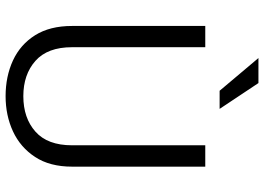

<svg xmlns="http://www.w3.org/2000/svg" viewBox="-150 -793 953 693"><g transform="rotate(90 326.5 -446.5)"><path d="M504.4 -710.9H581.5V-230Q581.5 -149.9 546.6 -96.7Q511.7 -43.5 454.1 -16.8Q396.5 9.8 327.1 9.8Q255.9 9.8 198.2 -16.8Q140.6 -43.5 107.2 -96.7Q73.7 -149.9 73.7 -230V-710.9H150.4V-230Q150.4 -141.6 199.7 -97.9Q249 -54.2 327.1 -54.2Q405.8 -54.2 455.1 -97.9Q504.4 -141.6 504.4 -230ZM279.8 -902.8 373 -762.7H307.6L189.5 -902.8Z"/></g></svg>

Font: Vazirmatn RD UI Light
Style: Regular
Weight: 300
Designer: Saber Rastikerdar
Foundry: Saber Rastikerdar
Version: Version 33.003